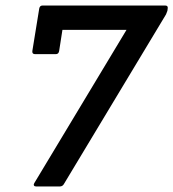

<svg xmlns="http://www.w3.org/2000/svg" viewBox="-20 -675 627 695"><path d="M111 0Q105 0 103 -3.5Q101 -7 104 -12L438 -567H206L194 -490Q192 -479 182 -479H107Q96 -479 97 -490L122 -644Q124 -655 134 -655H578Q589 -655 587 -644L586 -636Q584 -630 581 -623L212 -10Q207 0 196 0Z"/></svg>

Font: Sofia Sans SemiBold
Style: Italic
Weight: 600
Italic angle: -9°
Designer: Botio Nikoltchev, Ani Petrova
Foundry: lettersoup
Version: Version 4.100-B